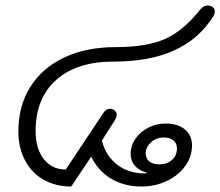

<svg xmlns="http://www.w3.org/2000/svg" viewBox="-20 -672 804 701"><path d="M47 -192Q47 -285 90.5 -354.5Q134 -424 214.5 -462Q295 -500 402 -500Q515 -500 582 -529.5Q649 -559 710 -636Q723 -652 737 -652Q749 -652 756.5 -646Q764 -640 764 -630Q764 -620 758 -611Q705 -528 615 -487.5Q525 -447 393 -447Q260 -447 185 -380Q110 -313 110 -194Q110 -129 140 -91Q170 -53 220 -53L357 -259Q367 -275 382 -275Q392 -275 399 -268.5Q406 -262 406 -254Q406 -245 400 -234L352 -159Q366 -102 409.5 -69.5Q453 -37 515 -39V-42Q488 -49 472.5 -67Q457 -85 457 -110Q457 -140 474.5 -165.5Q492 -191 521.5 -206Q551 -221 585 -221Q629 -221 655 -199.5Q681 -178 681 -141Q681 -100 656 -65.5Q631 -31 588.5 -11Q546 9 496 9Q434 9 386 -19.5Q338 -48 313 -100L240 9Q183 9 139 -16Q95 -41 71 -87Q47 -133 47 -192ZM626 -130Q626 -149 613 -159.5Q600 -170 578 -170Q551 -170 531.5 -152.5Q512 -135 512 -112Q512 -93 525 -82.5Q538 -72 561 -72Q590 -72 608 -88Q626 -104 626 -130Z"/></svg>

Font: Kodchasan Light
Style: Italic
Weight: 300
Italic angle: -10°
Version: Version 1.000; ttfautohint (v1.6)